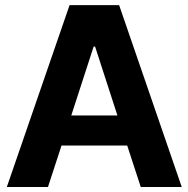

<svg xmlns="http://www.w3.org/2000/svg" viewBox="-20 -748 754 768"><path d="M354.5 -561.5 265.1 -286.1H449.7L360.4 -561.5ZM7.3 0 258.3 -727.5H456.5L707 0H543L488.8 -166H226.1L171.9 0Z"/></svg>

Font: Inter Tight Stencil
Style: Bold
Weight: 700
Designer: Rasmus Andersson
Foundry: rsms
Version: Version 3.004;Glyphs 3.1.2 (3151)